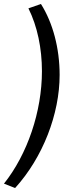

<svg xmlns="http://www.w3.org/2000/svg" viewBox="-61 -718 406 966"><path d="M145 -698 82 -676C127 -586 150 -474 150 -360C150 -157 77 58 -41 206L15 228C155 74 239 -145 239 -341C239 -475 205 -603 145 -698Z"/></svg>

Font: Ronzino Oblique
Style: Italic
Weight: 400
Italic angle: -8°
Designer: Nunzio Mazzaferro
Foundry: Collletttivo
Version: Version 1.000;Glyphs 3.3 (3337)